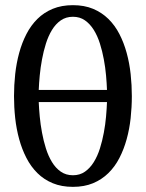

<svg xmlns="http://www.w3.org/2000/svg" viewBox="-20 -707 564 743"><path d="M129.9 -312Q130.9 -286.6 133.8 -255.9Q136.7 -225.1 142.6 -193.6Q148.4 -162.1 157.7 -132.6Q167 -103 181.2 -79.8Q195.3 -56.6 215.3 -42.7Q235.4 -28.8 262.2 -28.8Q289.1 -28.8 308.8 -42.7Q328.6 -56.6 343 -79.8Q357.4 -103 366.7 -132.6Q376 -162.1 381.8 -193.6Q387.7 -225.1 390.4 -255.9Q393.1 -286.6 394 -312ZM394 -358.9Q393.1 -384.3 390.4 -415Q387.7 -445.8 381.8 -477.3Q376 -508.8 366.7 -538.3Q357.4 -567.9 343 -591.1Q328.6 -614.3 308.8 -628.2Q289.1 -642.1 262.2 -642.1Q235.4 -642.1 215.3 -628.2Q195.3 -614.3 181.2 -591.1Q167 -567.9 157.7 -538.3Q148.4 -508.8 142.6 -477.3Q136.7 -445.8 133.8 -415Q130.9 -384.3 129.9 -358.9ZM490.2 -335Q490.2 -292.5 485.6 -250Q481 -207.5 470.2 -168.5Q459.5 -129.4 442.1 -95.7Q424.8 -62 399.4 -37.1Q374 -12.2 340.1 2Q306.2 16.1 262.2 16.1Q218.3 16.1 184.1 2Q149.9 -12.2 124.8 -37.1Q99.6 -62 82.3 -95.7Q64.9 -129.4 54.2 -168.5Q43.5 -207.5 38.8 -250Q34.2 -292.5 34.2 -335Q34.2 -377.4 38.8 -420.2Q43.5 -462.9 54.2 -502.2Q64.9 -541.5 82.3 -575.2Q99.6 -608.9 124.8 -633.8Q149.9 -658.7 184.1 -672.9Q218.3 -687 262.2 -687Q306.2 -687 340.1 -672.9Q374 -658.7 399.4 -633.8Q424.8 -608.9 442.1 -575.2Q459.5 -541.5 470.2 -502.2Q481 -462.9 485.6 -420.2Q490.2 -377.4 490.2 -335Z"/></svg>

Font: Charis SIL Eur
Style: Regular
Weight: 400
Foundry: SIL International
Version: Version 5.000